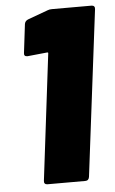

<svg xmlns="http://www.w3.org/2000/svg" viewBox="-51 -736 464 772"><g transform="rotate(-5 180.5 -350.0)"><path d="M189 -700H348Q355 -700 358.5 -696Q362 -692 361 -685L278 -15Q277 -8 273 -4Q269 0 262 0H109Q102 0 98.5 -4Q95 -8 96 -15L158 -524Q159 -528 154 -528L75 -520H73Q66 -520 63 -523.5Q60 -527 61 -534L75 -650Q77 -662 89 -667L171 -697Q178 -700 189 -700Z"/></g></svg>

Font: Barlow Semi Condensed Black
Style: Italic
Weight: 900
Width: 4
Italic angle: -7°
Designer: Jeremy Tribby
Foundry: Tribby Type
Version: Version 1.408